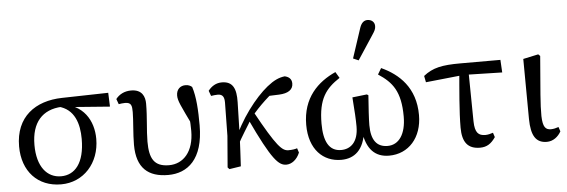

<svg xmlns="http://www.w3.org/2000/svg" viewBox="-50 -924 3230 1093"><g transform="rotate(-5 1565.5 -377.0)"><path d="M259.5 13.1C387.9 13.1 480.9 -89.4 480.9 -227.6C480.9 -331.8 425.5 -429.4 292.7 -440.9L280.5 -429.2C373.9 -406.9 398.3 -320.2 398.3 -234.6C398.3 -96.2 342 -32.7 263.3 -32.7C183.3 -32.7 127.2 -98.8 127.2 -223.1C127.2 -352.5 190.3 -421.1 300 -426.3L311.7 -423.6L574.6 -403.5L571.5 -482.8L306.9 -476.8C154.4 -473.6 39.4 -392.2 39.4 -222.6C39.4 -79.8 126.4 13.1 259.5 13.1Z M871.5 13.1C981.4 13.1 1073.8 -57.9 1073.8 -253.4C1073.8 -337.4 1069.6 -416.8 1050.4 -474.2C1041 -482.5 1028.8 -487.7 1013.2 -487.7C983.5 -487.7 960.9 -468.2 960.9 -432.9C960.9 -402.4 975.2 -376 1037.3 -246.9V-313.8L1019.4 -314.1C1022.5 -276.3 1023.5 -249.2 1023.5 -225.3C1023.5 -107.9 963.4 -41.9 881.2 -41.9C795.4 -41.9 769.8 -89.6 769.8 -186.2C769.8 -250.6 781 -322.7 781 -402.5C781 -441.9 765.4 -484.6 702 -484.6C663.2 -484.6 633.5 -468 614.4 -443.3L625.5 -413.1C637.3 -415 650.2 -416.9 661.9 -416.9C697.5 -416.9 701 -398 701 -361.4C701 -314.9 691.7 -238.5 691.7 -174.7C691.7 -41.7 757.9 13.1 871.5 13.1Z M1221 10.2 1287.1 0C1291 -59 1293 -117.8 1296 -176.5L1300.8 -365.1C1302.8 -442.8 1283.7 -485.5 1220.4 -485.5C1187.5 -485.5 1161.5 -469.1 1142.2 -444.2L1153.4 -414C1165.1 -415.9 1179 -417.8 1191.6 -417.8C1220.7 -417.8 1228.9 -399.8 1228.9 -369.8L1226.1 -179.5L1211.5 -0.2L1221 10.2ZM1276.3 -107.5C1311.9 -176.7 1340.9 -216 1373.7 -273.4C1426.9 -334.7 1481.2 -389.1 1550.1 -435.6L1451.2 -384.4L1540 -387.7C1590.3 -389.9 1620.1 -408.3 1620.1 -444.2C1620.1 -471.2 1602.9 -483.6 1580.5 -488.7C1546.2 -484.5 1517.7 -471.4 1478.5 -440.1C1408 -383.4 1315.4 -264.8 1268.9 -143.7L1276.3 -107.5ZM1546.6 13.1C1577 13.1 1607.5 -9.8 1623.5 -49.3L1615.1 -74.6C1605 -70.6 1586.3 -67.6 1565.3 -67.6C1529.9 -67.6 1499.6 -95 1385.5 -303.4L1351.5 -264.9C1465.9 -20.9 1503.2 13.1 1546.6 13.1Z M1860.2 13.1C1935.7 13.1 1991 -31.5 2003.2 -140.6H1991.4C2004.6 -34.3 2055.1 13.1 2133.5 13.1C2245.9 13.1 2322.9 -74.2 2322.9 -202.5C2322.9 -359.5 2231.1 -442.2 2131.3 -487.6L2110.5 -452.6C2190 -400.6 2235.5 -345.5 2235.5 -201.4C2235.5 -102.6 2195.5 -42.7 2130 -42.7C2068.1 -42.7 2036.3 -84.4 2036.3 -169.4C2036.3 -206 2040.7 -272.5 2045.7 -339.9L2037.3 -345.2L1954 -335.6C1960 -258.8 1963 -204.9 1963 -168.8C1963 -77.8 1917 -42.7 1864.6 -42.7C1794.9 -42.7 1765.8 -101.6 1765.8 -201.5C1765.8 -344.1 1810.7 -400 1890.8 -452.6L1870 -487.6C1768.5 -441.6 1678.4 -357.8 1678.4 -202.5C1678.4 -61.5 1757.4 13.1 1860.2 13.1ZM1976.9 -555.9 2007.8 -542.5 2096.4 -677.4C2112.8 -701.8 2118.3 -712.3 2118.3 -728.9C2118.3 -751.5 2101.7 -766.9 2077.2 -766.9C2059.5 -766.9 2043.3 -756.5 2033.1 -726.3L1976.9 -555.9Z M2378.6 -385 2598.3 -407.9 2816 -402.7 2811.9 -474.9H2583.1C2478.2 -474.9 2424.2 -463.9 2371.4 -421.5L2378.6 -385ZM2653.3 13.1C2692.7 13.1 2718.2 -4.5 2742 -39.7L2733.6 -65.3C2719.9 -60.3 2703.1 -56.4 2689.9 -56.4C2650.9 -56.4 2629.9 -73.4 2628.9 -140.1L2625.1 -439.6H2574C2564.3 -328.2 2552.4 -200.9 2552.4 -110.2C2552.4 -26.6 2583.9 13.1 2653.3 13.1Z M3035.2 13.1C3071.2 13.1 3100 -9.9 3116.5 -39.7L3108.1 -65.3C3094.3 -60.3 3078.6 -56.4 3064.7 -56.4C3033.7 -56.4 3018.5 -72.2 3016.6 -135.5C3015.7 -203.9 3023.6 -277.8 3039.5 -477.4L3029.1 -487.5L2942.1 -468.8L2944.6 -125.1C2945.7 -28.9 2973.2 13.1 3035.2 13.1Z"/></g></svg>

Font: Source Serif Variable
Style: Regular
Weight: 389
Designer: Frank Grießhammer
Foundry: Adobe Systems Incorporated
Version: Version 3.001;hotconv 1.0.111;makeotfexe 2.5.65597